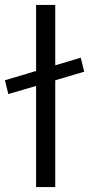

<svg xmlns="http://www.w3.org/2000/svg" viewBox="-33 -762 363 782"><path d="M-13 -435 114 -473V-742H192V-496L296 -527L310 -470L192 -435V0H114V-412L1 -379Z"/></svg>

Font: Trueno
Style: Lt
Weight: 300
Designer: Julieta Ulanovsky
Foundry: Julieta Ulanovsky
Version: Version 3.001b